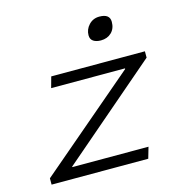

<svg xmlns="http://www.w3.org/2000/svg" viewBox="-99 -752 813 844"><g transform="rotate(-15 307.0 -329.5)"><path d="M407.2 -556.2Q386.2 -556.2 373 -564.9Q359.9 -573.7 359.9 -591.8Q359.9 -618.7 378.9 -638.9Q397.9 -659.2 426.8 -659.2Q474.1 -659.2 474.1 -623Q474.1 -592.3 455.3 -574.2Q436.5 -556.2 407.2 -556.2ZM33.2 0V-28.8L477.1 -407.2V-410.2H141.1L154.8 -460H581.1V-431.2L141.1 -53.2V-50.8H487.8L473.1 0Z"/></g></svg>

Font: IntelOne Mono Light
Style: Italic
Weight: 300
Italic angle: -16°
Designer: Fred Shallcrass
Foundry: Frere-Jones Type LLC
Version: Version 1.200;hotconv 1.1.0;makeotfexe 2.6.0;FJTRelease1.2